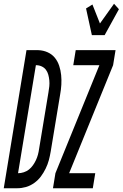

<svg xmlns="http://www.w3.org/2000/svg" viewBox="-63 -1002 653 1022"><path d="M426 -815 395 -957 429 -978 469 -877 544 -982 570 -953 494 -815ZM219 0 232 -80 466 -655H327L340 -735H552L539 -655L305 -80H444L431 0ZM-43 0 78 -735H141Q168 -734 191 -723.5Q214 -713 229 -694.5Q244 -676 252 -652Q260 -628 262.5 -602.5Q265 -577 263.5 -551Q262 -525 257 -498L207 -196Q203 -172 197 -149.5Q191 -127 180 -104.5Q169 -82 154.5 -62.5Q140 -43 119 -28Q98 -13 75 -6.5Q52 0 29 0ZM33 -80Q48 -80 63.5 -85Q79 -90 91 -99.5Q103 -109 112.5 -122.5Q122 -136 128.5 -150Q135 -164 139 -179Q143 -194 145 -209L195 -511Q198 -527 199.5 -543Q201 -559 199.5 -574.5Q198 -590 194 -604.5Q190 -619 181.5 -630.5Q173 -642 159 -648.5Q145 -655 129 -655H128Z"/></svg>

Font: Iosevka SS18 Medium
Style: Italic
Weight: 500
Italic angle: -9°
Monospace: yes
Designer: Belleve Invis
Foundry: Belleve Invis
Version: Version 25.1.1; ttfautohint (v1.8.4)